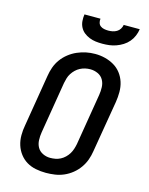

<svg xmlns="http://www.w3.org/2000/svg" viewBox="-139 -1041 878 1134"><g transform="rotate(15 300.0 -473.5)"><path d="M254 8Q223 8 192.5 2Q162 -4 137 -19Q112 -34 94 -57.5Q76 -81 67 -109.5Q58 -138 58 -169.5Q58 -201 64 -232L116 -547Q120 -574 129.5 -601Q139 -628 156 -651.5Q173 -675 196.5 -693.5Q220 -712 246.5 -723.5Q273 -735 300 -740.5Q327 -746 355 -746Q387 -746 416.5 -738.5Q446 -731 471.5 -716Q497 -701 515 -677.5Q533 -654 542 -625.5Q551 -597 551 -565.5Q551 -534 546 -503L493 -188Q489 -161 479.5 -134.5Q470 -108 453 -84Q436 -60 413 -41.5Q390 -23 363.5 -11.5Q337 0 309 4Q281 8 254 8ZM256 -84Q272 -84 288 -87Q304 -90 318.5 -97.5Q333 -105 345.5 -117Q358 -129 366.5 -143Q375 -157 380 -172.5Q385 -188 388 -203L440 -518Q444 -542 443 -566.5Q442 -591 430.5 -611Q419 -631 397 -641Q375 -651 351 -651Q335 -651 319.5 -647.5Q304 -644 289.5 -636.5Q275 -629 263 -617.5Q251 -606 242 -592Q233 -578 228.5 -562.5Q224 -547 221 -532L169 -217Q165 -193 166 -168.5Q167 -144 178 -124.5Q189 -105 210.5 -94.5Q232 -84 256 -84Q256 -84 256 -84Q256 -84 256 -84ZM379 -815Q358 -815 338 -817.5Q318 -820 299.5 -827.5Q281 -835 266 -847Q251 -859 242 -876.5Q233 -894 231.5 -914.5Q230 -935 233 -955H331Q329 -942 332.5 -930Q336 -918 345.5 -911Q355 -904 367.5 -901.5Q380 -899 393 -899Q406 -899 419 -901.5Q432 -904 444 -911Q456 -918 463.5 -930Q471 -942 473 -955H571Q568 -934 559.5 -913.5Q551 -893 536.5 -876Q522 -859 503 -847Q484 -835 463 -827.5Q442 -820 421 -817.5Q400 -815 379 -815Z"/></g></svg>

Font: Iosevka Etoile SmBdObl
Style: Regular
Weight: 600
Italic angle: -9°
Designer: Belleve Invis
Foundry: Belleve Invis
Version: Version 15.5.2; ttfautohint (v1.8.4)